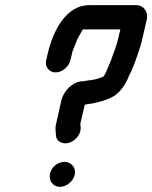

<svg xmlns="http://www.w3.org/2000/svg" viewBox="-20 -708 591 745"><path d="M174 -34C168 -8 185 17 212 17C238 17 264 -4 270 -30C276 -57 257 -80 230 -80C204 -80 180 -60 174 -34ZM253 -474 262 -511C267 -522 275 -543 280 -556C288 -572 294 -580 301 -593C302 -594 303 -594 304 -594H447L437 -552C434 -539 427 -519 423 -508C416 -491 411 -471 403 -456C399 -447 386 -409 377 -409C371 -406 364 -404 357 -402L344 -399C332 -398 303 -392 292 -392C260 -387 227 -356 218 -318L198 -229C195 -218 195 -208 196 -197L197 -186C197 -174 201 -164 212 -158C246 -137 295 -174 293 -213L292 -223V-229L309 -302C348 -307 390 -317 420 -334C447 -350 468 -381 481 -415L489 -431C493 -440 497 -448 500 -457C510 -486 524 -520 531 -552L550 -634C556 -660 537 -688 510 -688H326C238 -688 187 -592 166 -503L159 -474C153 -449 171 -427 196 -427C221 -427 247 -449 253 -474Z"/></svg>

Font: Electronic
Style: ExBlkIt
Weight: 900
Version: Version 1.011